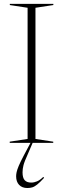

<svg xmlns="http://www.w3.org/2000/svg" viewBox="-20 -735 324 988"><path d="M124 56Q105.5 96.5 100.8 115.5Q96 134.5 96 152Q96 180 107 192.2Q118 204.5 140.5 204.5Q155.5 204.5 170.5 198.2Q185.5 192 202.5 175.5L207 180Q185.5 203.5 171.2 214.8Q157 226 145.8 229.2Q134.5 232.5 121 232.5Q93.5 232.5 78.2 216.2Q63 200 63 172Q63 162.5 65.5 150.8Q68 139 76.2 119Q84.5 99 102.5 65L137 0H30V-6L122 -20V-695L30.5 -709V-715H254.5V-709L162.5 -695V-20L254 -6V0H148Z"/></svg>

Font: Newsreader Display ExtraLight
Style: Regular
Weight: 275
Designer: Hugues Gentile
Foundry: Production Type
Version: Version 1.002